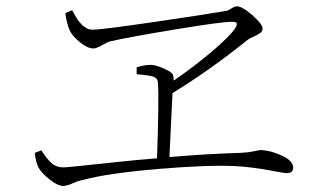

<svg xmlns="http://www.w3.org/2000/svg" viewBox="-20 -657 1040 618"><path d="M190.4 -614.3 211.9 -624 216.8 -616.2Q220.7 -608.4 221.7 -606.9Q222.7 -605.5 227.1 -598.1Q231.4 -590.8 233.9 -588.4Q236.3 -585.9 240.7 -580.6Q245.1 -575.2 249 -572.8Q252.9 -570.3 257.8 -566.9Q262.7 -563.5 267.6 -562.5Q272.5 -561.5 278.3 -561.5Q307.6 -561.5 483.9 -587.4Q660.2 -613.3 709 -622.1Q714.8 -623 725.1 -629.9Q735.4 -636.7 742.2 -636.7Q759.8 -636.7 792.5 -607.9Q825.2 -579.1 825.2 -564.5Q825.2 -556.6 817.4 -550.8Q809.6 -544.9 795.9 -539.1Q782.2 -533.2 776.4 -528.3Q655.3 -430.7 535.2 -357.4Q532.2 -303.7 525.4 -151.4Q648.4 -162.1 755.9 -165Q778.3 -166 796.4 -169.9Q814.5 -173.8 817.4 -173.8Q848.6 -173.8 886.2 -156.7Q923.8 -139.6 923.8 -117.2Q923.8 -99.6 901.4 -99.6Q896.5 -99.6 843.8 -109.4Q791 -119.1 741.2 -122.1Q654.3 -127 491.2 -113.3Q328.1 -99.6 248 -78.1Q232.4 -75.2 213.9 -66.9Q195.3 -58.6 183.6 -58.6Q166 -58.6 140.6 -78.6Q115.2 -98.6 105.5 -115.2Q95.7 -131.8 91.8 -165L113.3 -172.9Q129.9 -146.5 145.5 -132.3Q161.1 -118.2 183.6 -118.2Q192.4 -118.2 234.4 -122.6Q276.4 -127 349.6 -134.8Q422.9 -142.6 485.4 -147.5Q492.2 -339.8 488.3 -390.6Q487.3 -406.2 472.7 -410.6Q458 -415 419.9 -418V-440.4Q443.4 -448.2 465.8 -448.2Q480.5 -448.2 507.3 -436.5Q534.2 -424.8 537.1 -415Q539.1 -409.2 539.1 -397.5Q604.5 -442.4 661.6 -490.7Q718.8 -539.1 737.3 -566.4Q744.1 -578.1 741.7 -582.5Q739.3 -586.9 726.6 -586.9Q693.4 -586.9 548.3 -563Q403.3 -539.1 336.9 -524.4Q327.1 -522.5 308.6 -511.7Q290 -501 281.2 -501Q261.7 -501 237.8 -520.5Q213.9 -540 205.1 -557.6Q194.3 -582 190.4 -614.3Z"/></svg>

Font: GenYoMin TW TTF ExtraLight
Style: Regular
Weight: 250
Version: Version 1.300